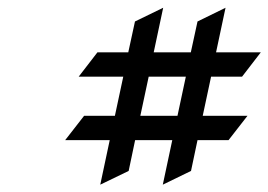

<svg xmlns="http://www.w3.org/2000/svg" viewBox="-20 -621 706 505"><path d="M409.2 -600.6 384.3 -483.4H481.9L499.5 -564.5L573.2 -600.6L548.3 -483.4H666L616.7 -419.4H535.2L513.2 -316.4H630.9L581.1 -252.4H499.5L482.4 -171.4L408.2 -135.3L433.1 -252.4H335.4L318.4 -171.4L243.7 -135.3L268.6 -252.4H151.4L201.2 -316.4H282.2L304.2 -419.4H187L236.3 -483.4H317.4L335 -564.5ZM371.1 -419.4 349.1 -316.4H446.8L468.8 -419.4Z"/></svg>

Font: Modern Antiqua
Style: Book Oblique
Weight: 400
Italic angle: -12°
Designer: Wojciech Kalinowski "wmk69" (wmk69@o2.pl)
Foundry: Wojciech Kalinowski "wmk69" (wmk69@o2.pl)
Version: Version 3.1.0; 2021-05-28